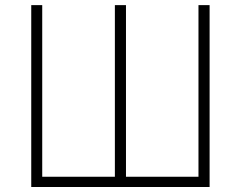

<svg xmlns="http://www.w3.org/2000/svg" viewBox="-20 -748 963 768"><path d="M105 -727.5H148.9V-41H439.5V-727.5H483.9V-41H773.9V-727.5H818.4V0H105Z"/></svg>

Font: Inter Extra Light
Style: Regular
Weight: 200
Designer: Rasmus Andersson
Foundry: rsms
Version: Version 4.000;git-3c8e0fc